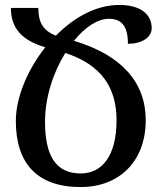

<svg xmlns="http://www.w3.org/2000/svg" viewBox="-20 -746 657 776"><path d="M569 -260C569 -412 473 -523 279 -581C323 -636 374 -670 420 -670C469 -670 497 -644 497 -569C552 -569 593 -594 593 -632C593 -690 546 -726 462 -726C369 -726 279 -676 206 -602C151 -623 135 -659 135 -714H24C24 -632 68 -583 163 -555C91 -464 44 -352 44 -257C44 -90 126 10 306 10C461 10 569 -93 569 -260ZM162 -254C162 -354 196 -455 244 -532C390 -484 451 -392 451 -260C451 -118 394 -45 306 -45C202 -45 162 -122 162 -254Z"/></svg>

Font: Noto Serif Armenian Condensed SemiBold
Style: Regular
Weight: 600
Width: 3
Designer: Monotype Design Team
Foundry: Monotype Imaging Inc.
Version: Version 2.008